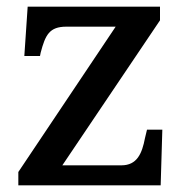

<svg xmlns="http://www.w3.org/2000/svg" viewBox="-20 -556 556 576"><path d="M35 0H462L467 -167H421L415 -142C406 -95 391 -60 344 -60H167L460 -495V-536H63L53 -388H100L102 -398C116 -451 128 -476 179 -476H327L35 -40Z"/></svg>

Font: Noto Serif Ethiopic Medium
Style: Regular
Weight: 500
Designer: Monotype Design Team
Foundry: Monotype Imaging Inc.
Version: Version 2.102